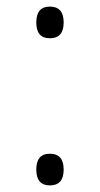

<svg xmlns="http://www.w3.org/2000/svg" viewBox="-20 -553 303 582"><path d="M90 -485Q90 -533 131 -533Q173 -533 173 -485Q173 -437 131 -437Q90 -437 90 -485ZM90 -39Q90 -87 131 -87Q173 -87 173 -39Q173 9 131 9Q90 9 90 -39Z"/></svg>

Font: Noto Sans Sinhala SemiCondensed Light
Style: Regular
Weight: 300
Width: 4
Designer: Jelle Bosma - Monotype Design Team
Foundry: Monotype Imaging Inc.
Version: Version 2.006; ttfautohint (v1.8.4.7-5d5b)